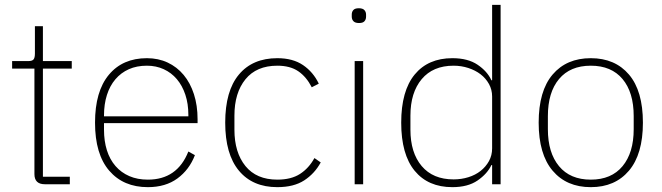

<svg xmlns="http://www.w3.org/2000/svg" viewBox="-20 -760 2729 792"><path d="M165 0Q122 0 122 -42V-477H30V-508H96Q113 -508 118.5 -515Q124 -522 124 -539V-652H157V-508H276V-477H157V-31H268V0Z M590 12Q489 12 430.5 -56Q372 -124 372 -254Q372 -383 429 -451.5Q486 -520 586 -520Q633 -520 671.5 -502Q710 -484 737.5 -451Q765 -418 780 -371.5Q795 -325 795 -268V-252H409V-225Q409 -178 421 -140Q433 -102 456.5 -75Q480 -48 513.5 -33.5Q547 -19 590 -19Q711 -19 757 -135L784 -120Q761 -60 712 -24Q663 12 590 12ZM586 -489Q544 -489 511.5 -474.5Q479 -460 456 -433Q433 -406 421 -368Q409 -330 409 -284V-280H757V-286Q757 -332 744.5 -369.5Q732 -407 709.5 -433.5Q687 -460 655.5 -474.5Q624 -489 586 -489Z M1124 12Q1022 12 965.5 -56Q909 -124 909 -254Q909 -385 965.5 -452.5Q1022 -520 1124 -520Q1188 -520 1230 -491.5Q1272 -463 1295 -415L1266 -400Q1244 -443 1210.5 -466Q1177 -489 1124 -489Q1038 -489 992.5 -433Q947 -377 947 -283V-225Q947 -131 992.5 -75Q1038 -19 1124 -19Q1181 -19 1217.5 -42.5Q1254 -66 1277 -108L1303 -90Q1278 -44 1235 -16Q1192 12 1124 12Z M1461 -665Q1445 -665 1438 -672.5Q1431 -680 1431 -691V-700Q1431 -711 1437.5 -718.5Q1444 -726 1460 -726Q1476 -726 1483 -718.5Q1490 -711 1490 -700V-691Q1490 -680 1483.5 -672.5Q1477 -665 1461 -665ZM1443 -508H1478V0H1443Z M2010 -79H2007Q1990 -43 1950 -15.5Q1910 12 1846 12Q1746 12 1690.5 -55.5Q1635 -123 1635 -254Q1635 -385 1690.5 -452.5Q1746 -520 1846 -520Q1910 -520 1950 -493Q1990 -466 2007 -429H2010V-740H2045V0H2010ZM1851 -20Q1883 -20 1912 -29Q1941 -38 1962.5 -55Q1984 -72 1997 -95.5Q2010 -119 2010 -148V-362Q2010 -390 1997 -413.5Q1984 -437 1962.5 -453.5Q1941 -470 1912 -479.5Q1883 -489 1851 -489Q1766 -489 1719.5 -433.5Q1673 -378 1673 -283V-225Q1673 -130 1719.5 -75Q1766 -20 1851 -20Z M2417 12Q2317 12 2259.5 -56Q2202 -124 2202 -254Q2202 -385 2259.5 -452.5Q2317 -520 2417 -520Q2517 -520 2574.5 -452.5Q2632 -385 2632 -254Q2632 -124 2574.5 -56Q2517 12 2417 12ZM2417 -19Q2502 -19 2548 -74.5Q2594 -130 2594 -227V-281Q2594 -379 2548 -434Q2502 -489 2417 -489Q2332 -489 2286 -434Q2240 -379 2240 -281V-227Q2240 -130 2286 -74.5Q2332 -19 2417 -19Z"/></svg>

Font: IBM Plex Sans KR ExtLt
Style: Regular
Weight: 200
Designer: Mike Abbink; Paul van der Laan; Pieter van Rosmalen; Wujin Sim; Chorong Kim; Dohee Lee;
Foundry: Sandoll Inc.
Version: Version 1.002